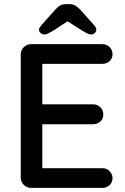

<svg xmlns="http://www.w3.org/2000/svg" viewBox="-20 -915 611 935"><path d="M132 -700H478Q499 -700 513.5 -686Q528 -672 528 -651Q528 -630 513.5 -617Q499 -604 478 -604H176L186 -621V-397L177 -407H433Q454 -407 468.5 -393Q483 -379 483 -357Q483 -336 468.5 -323Q454 -310 433 -310H179L186 -319V-88L179 -96H478Q499 -96 513.5 -81.5Q528 -67 528 -48Q528 -27 513.5 -13.5Q499 0 478 0H132Q111 0 96 -14.5Q81 -29 81 -51V-649Q81 -671 96 -685.5Q111 -700 132 -700ZM325 -822 240 -766Q226 -758 215.5 -752.5Q205 -747 197 -747Q186 -747 178 -754Q170 -761 170 -769Q170 -776 173 -781Q176 -786 183 -794L251 -870Q262 -882 273.5 -888.5Q285 -895 302 -895H317Q334 -895 345.5 -888.5Q357 -882 369 -870L436 -795Q444 -786 446.5 -781Q449 -776 449 -769Q449 -761 441.5 -754Q434 -747 423 -747Q414 -747 404 -752.5Q394 -758 380 -766L294 -821Z"/></svg>

Font: Quicksand SemiBold
Style: Regular
Weight: 600
Designer: Andrew Paglinawan
Foundry: Andrew Paglinawan
Version: Version 3.006